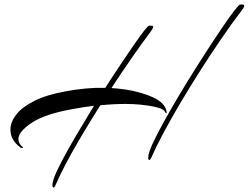

<svg xmlns="http://www.w3.org/2000/svg" viewBox="-20 -682 1096 846"><path d="M638 23Q633 23 633 12Q633 2 639 -16Q649 -45 674.5 -94Q700 -143 734.5 -203Q769 -263 808.5 -327Q848 -391 886.5 -450.5Q925 -510 957.5 -558Q990 -606 1011.5 -634Q1033 -662 1038 -662H1047Q1056 -662 1056 -656Q1056 -650 1045 -636Q1003 -581 956 -512.5Q909 -444 862.5 -371Q816 -298 774 -227Q732 -156 699 -94Q666 -32 647 12Q642 23 638 23ZM216 144Q211 144 211 133Q211 123 217 105Q227 76 253.5 25.5Q280 -25 317 -87.5Q354 -150 394 -216Q372 -213 350.5 -210Q329 -207 309 -203Q180 -181 120.5 -141.5Q61 -102 61 -69Q61 -49 80 -34Q82 -32 82 -31Q82 -30 78 -30Q72 -30 69 -33Q26 -65 26 -111Q26 -144 51.5 -177Q77 -210 131.5 -237.5Q186 -265 272 -280Q314 -288 357.5 -292Q401 -296 444 -295Q479 -350 512 -399Q545 -448 571.5 -486.5Q598 -525 615.5 -547Q633 -569 637 -569H646Q655 -569 655 -563Q655 -557 644 -543Q606 -492 561 -427.5Q516 -363 471 -294Q518 -291 564 -282Q582 -278 606 -271Q630 -264 653.5 -253.5Q677 -243 694 -227Q711 -211 714 -189Q715 -182 712.5 -182.5Q710 -183 708 -187Q704 -199 681.5 -206Q659 -213 634.5 -216.5Q610 -220 598 -221Q567 -224 533 -224Q478 -224 422 -218Q379 -150 340 -84.5Q301 -19 271.5 37Q242 93 225 133Q220 144 216 144Z"/></svg>

Font: Arizonia
Style: Regular
Weight: 400
Designer: Robert E. Leuschke
Foundry: Robert E. Leuschke
Version: Version 1.010; ttfautohint (v1.8.4.7-5d5b)